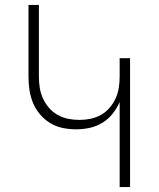

<svg xmlns="http://www.w3.org/2000/svg" viewBox="-20 -755 640 775"><path d="M463 0V-343Q452 -318 434.5 -296Q417 -274 393.5 -259.5Q370 -245 342.5 -239Q315 -233 287 -233Q260 -233 233 -238.5Q206 -244 183 -258Q160 -272 142 -293Q124 -314 113.5 -339Q103 -364 99 -391Q95 -418 95 -446V-735H137V-446Q137 -423 140.5 -400.5Q144 -378 153.5 -357.5Q163 -337 178 -319.5Q193 -302 213 -291Q233 -280 255 -275.5Q277 -271 300 -271Q323 -271 345 -275.5Q367 -280 387 -291Q407 -302 422 -319.5Q437 -337 446.5 -357.5Q456 -378 459.5 -400.5Q463 -423 463 -446V-520H505V0Z"/></svg>

Font: Iosevka Extralight Extended
Style: Regular
Weight: 200
Width: 7
Monospace: yes
Designer: Belleve Invis
Foundry: Belleve Invis
Version: Version 32.5.0; ttfautohint (v1.8.4)